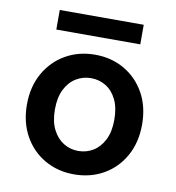

<svg xmlns="http://www.w3.org/2000/svg" viewBox="-78 -748 762 831"><g transform="rotate(10 302.5 -333.0)"><path d="M301 12Q230 12 172.5 -21Q115 -54 82 -113.5Q49 -173 49 -251Q49 -329 82.5 -388.5Q116 -448 173.5 -481Q231 -514 303 -514Q375 -514 432 -481Q489 -448 522 -389Q555 -330 555 -251Q555 -173 522 -113.5Q489 -54 431.5 -21Q374 12 301 12ZM302 -91Q338 -91 367.5 -109Q397 -127 415 -162.5Q433 -198 433 -251Q433 -304 415.5 -339.5Q398 -375 368.5 -393Q339 -411 303 -411Q268 -411 238 -393Q208 -375 190 -339.5Q172 -304 172 -251Q172 -198 190 -162.5Q208 -127 237.5 -109Q267 -91 302 -91ZM118 -592V-678H487V-592Z"/></g></svg>

Font: DM Sans 16pt SemiBold
Style: Regular
Weight: 600
Version: Version 4.004;gftools[0.9.30]